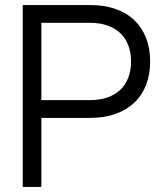

<svg xmlns="http://www.w3.org/2000/svg" viewBox="-20 -740 644 760"><path d="M143.7 0V-273.3H336.7Q392.7 -273.3 436.9 -289Q481.2 -304.7 511.8 -333.8Q542.3 -362.8 558.3 -404.1Q574.3 -445.3 574.3 -496.7Q574.3 -548.2 558.3 -589.5Q542.3 -630.8 511.9 -659.9Q481.5 -689 437.2 -704.5Q393 -720 336.7 -720H70V0ZM143.7 -649.7H336.3Q374.7 -649.7 404.8 -639.2Q434.8 -628.8 455.8 -609.2Q476.7 -589.5 487.7 -561.1Q498.7 -532.7 498.7 -496.7Q498.7 -460.7 487.7 -432.2Q476.7 -403.8 455.8 -384.2Q434.8 -364.5 404.8 -354.1Q374.7 -343.7 336.3 -343.7H143.7Z"/></svg>

Font: Vela Sans GX ExtLt
Style: Regular
Weight: 200
Designer: Principal design: Mikhail Sharanda - project Manrope.
Design modification: Ravid Balaliev
Foundry: Mikhail Sharanda
Version: Version 1.001